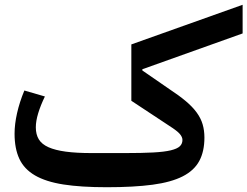

<svg xmlns="http://www.w3.org/2000/svg" viewBox="-20 -772 1036 804"><path d="M427 12Q319 12 245.5 0.5Q172 -11 126.5 -37.5Q81 -64 61 -107Q41 -150 41 -212Q41 -252 51.5 -298.5Q62 -345 82 -393L168 -368Q150 -331 140 -298Q130 -265 130 -239Q130 -209 142.5 -188.5Q155 -168 183 -155.5Q211 -143 255.5 -137Q300 -131 364 -131H504Q575 -131 621.5 -133.5Q668 -136 695 -142.5Q722 -149 733 -159.5Q744 -170 744 -186Q744 -198 733 -211Q722 -224 689 -245L530 -350V-586L996 -752V-632L576 -482V-477L689 -399Q730 -372 758 -348.5Q786 -325 803.5 -301Q821 -277 828.5 -251.5Q836 -226 836 -196Q836 -138 814.5 -98Q793 -58 745 -33.5Q697 -9 619 1.5Q541 12 427 12Z"/></svg>

Font: IBM Plex Sans Arabic SmBld
Style: Regular
Weight: 600
Designer: Mike Abbink, Paul van der Laan, Pieter van Rosmalen, Wael Morcos, Khajak Apelian
Foundry: Bold Monday
Version: Version 1.005